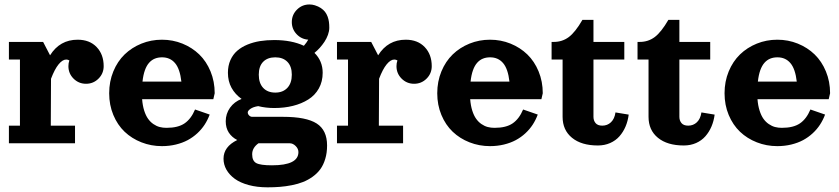

<svg xmlns="http://www.w3.org/2000/svg" viewBox="-20 -635 3719 851"><path d="M19.5 -449.2H171.1L201.9 -389.9Q245.1 -459 324.2 -459Q377.2 -459 408.3 -426.4Q439.5 -393.8 439.5 -341.8Q439.5 -309.3 416.6 -286.5Q393.8 -263.7 361.3 -263.7Q328.9 -263.7 306 -286.5Q283.2 -309.3 283.2 -341.8Q283.2 -355 287.4 -367.2Q280.8 -371.1 273.4 -371.1Q257.1 -371.1 239.6 -349.7Q222.2 -328.4 206.1 -285.9L205.1 -78.1H312.5V0H19.5V-78.1H68.4V-371.1H19.5Z M609.9 -195.3Q612.1 -167 619.1 -144.8Q626.2 -122.6 636.4 -108.4Q646.5 -94.2 659.9 -85.1Q673.3 -75.9 687.5 -72.1Q701.7 -68.4 717.8 -68.4Q769.3 -68.4 798.2 -88.3Q827.1 -108.2 844.5 -149.7L909.4 -127.2Q900.6 -103.5 887.1 -82.6Q873.5 -61.8 854.5 -44.2Q835.4 -26.6 812.1 -14Q788.8 -1.5 759.5 5.6Q730.2 12.7 697.8 12.7Q649.7 12.7 606.8 -4.2Q564 -21 532.3 -51.1Q500.7 -81.3 482.3 -125.5Q463.9 -169.7 463.9 -221.7Q463.9 -273.7 482.3 -318.4Q500.7 -363 532.3 -393.7Q564 -424.3 606.8 -441.7Q649.7 -459 697.8 -459Q745.8 -459 788.7 -441.7Q831.5 -424.3 863.2 -393.7Q894.8 -363 913.2 -318.4Q931.6 -273.7 931.6 -221.7L925.5 -195.3ZM611.6 -273.4H783.9Q777.6 -329.6 755.9 -355.2Q734.1 -380.9 698.2 -380.9Q680.4 -380.9 666.3 -375.1Q652.1 -369.4 640.9 -356.8Q629.6 -344.2 622.2 -323.4Q614.7 -302.5 611.6 -273.4Z M1273.4 -537.1Q1273.4 -569.6 1296.3 -592.4Q1319.1 -615.2 1351.6 -615.2Q1363.8 -615.2 1375.5 -611.6Q1390.6 -606.9 1402 -599.4Q1413.3 -591.8 1420.4 -582.8Q1427.5 -573.7 1431.9 -561.9Q1436.3 -550 1437.9 -538.2Q1439.5 -526.4 1439.5 -512Q1439.5 -497.1 1433.6 -480.7Q1427.7 -464.4 1418.1 -449.8Q1408.4 -435.3 1397.1 -422.7Q1385.7 -410.2 1373.8 -400.6Q1410.2 -364.7 1410.2 -312.5Q1410.2 -273.4 1393.2 -243Q1376.2 -212.6 1346.4 -194Q1316.7 -175.3 1278.4 -165.8Q1240.2 -156.2 1195.3 -156.2Q1158.2 -156.2 1124.3 -164.6Q1102.1 -161.1 1090.1 -152.6Q1078.1 -144 1078.1 -136.7Q1078.1 -129.4 1084.2 -123.3Q1090.3 -117.2 1097.7 -117.2H1234.4Q1337.6 -117.2 1383.7 -87.6Q1429.7 -58.1 1429.7 9.8Q1429.7 42.5 1421.6 69.2Q1413.6 95.9 1399.8 114.9Q1386 133.8 1365.7 148.3Q1345.5 162.8 1323.2 171.6Q1301 180.4 1273.7 185.8Q1246.3 191.2 1220.7 193.2Q1195.1 195.3 1166 195.3Q1119.6 195.3 1082.2 185.2Q1044.7 175 1020.6 157.5Q996.6 139.9 983.6 117.1Q970.7 94.2 970.7 68.4Q970.7 15.4 1031.5 -14.4Q1007.8 -26.4 994.1 -47.2Q980.5 -68.1 980.5 -97.7Q980.5 -130.6 999.5 -157.5Q1018.6 -184.3 1050.8 -196.5Q1022.2 -216.8 1006.2 -245.8Q990.2 -274.9 990.2 -312.5Q990.2 -343.8 1001.3 -368.7Q1012.5 -393.6 1031.4 -410Q1050.3 -426.5 1076.8 -437.4Q1103.3 -448.2 1132.6 -452.9Q1161.9 -457.5 1195.3 -457.5Q1272.5 -457.5 1326.9 -432.1Q1339.4 -446.5 1346.2 -459.2Q1315.7 -461.2 1294.6 -483.6Q1273.4 -506.1 1273.4 -537.1ZM1200.2 -380.9Q1165.8 -380.9 1146.4 -361.1Q1127 -341.3 1127 -304Q1127 -266.4 1146.5 -245.5Q1166 -224.6 1200.2 -224.6Q1234.1 -224.6 1253.8 -245.7Q1273.4 -266.8 1273.4 -304Q1273.4 -340.8 1253.9 -360.8Q1234.4 -380.9 1200.2 -380.9ZM1125.7 0Q1097.7 20 1097.7 48.8Q1097.7 77.9 1115.7 87.8Q1133.8 97.7 1185.5 97.7Q1302.7 97.7 1302.7 39.1Q1302.7 24.4 1290.5 12.2Q1278.3 0 1263.7 0Z M1473.6 -449.2H1625.2L1656 -389.9Q1699.2 -459 1778.3 -459Q1831.3 -459 1862.4 -426.4Q1893.6 -393.8 1893.6 -341.8Q1893.6 -309.3 1870.7 -286.5Q1847.9 -263.7 1815.4 -263.7Q1783 -263.7 1760.1 -286.5Q1737.3 -309.3 1737.3 -341.8Q1737.3 -355 1741.5 -367.2Q1734.9 -371.1 1727.5 -371.1Q1711.2 -371.1 1693.7 -349.7Q1676.3 -328.4 1660.2 -285.9L1659.2 -78.1H1766.6V0H1473.6V-78.1H1522.5V-371.1H1473.6Z M2064 -195.3Q2066.2 -167 2073.2 -144.8Q2080.3 -122.6 2090.5 -108.4Q2100.6 -94.2 2114 -85.1Q2127.4 -75.9 2141.6 -72.1Q2155.8 -68.4 2171.9 -68.4Q2223.4 -68.4 2252.3 -88.3Q2281.2 -108.2 2298.6 -149.7L2363.5 -127.2Q2354.7 -103.5 2341.2 -82.6Q2327.6 -61.8 2308.6 -44.2Q2289.6 -26.6 2266.2 -14Q2242.9 -1.5 2213.6 5.6Q2184.3 12.7 2151.9 12.7Q2103.8 12.7 2060.9 -4.2Q2018.1 -21 1986.5 -51.1Q1954.8 -81.3 1936.4 -125.5Q1918 -169.7 1918 -221.7Q1918 -273.7 1936.4 -318.4Q1954.8 -363 1986.5 -393.7Q2018.1 -424.3 2060.9 -441.7Q2103.8 -459 2151.9 -459Q2200 -459 2242.8 -441.7Q2285.6 -424.3 2317.3 -393.7Q2348.9 -363 2367.3 -318.4Q2385.7 -273.7 2385.7 -221.7L2379.6 -195.3ZM2065.7 -273.4H2238Q2231.7 -329.6 2210 -355.2Q2188.2 -380.9 2152.3 -380.9Q2134.5 -380.9 2120.4 -375.1Q2106.2 -369.4 2095 -356.8Q2083.7 -344.2 2076.3 -323.4Q2068.8 -302.5 2065.7 -273.4Z M2561.5 -546.9H2610.4V-449.2H2747.1V-371.1H2610.4V-117.2Q2610.4 -100.6 2619.8 -89.4Q2629.2 -78.1 2649.4 -78.1Q2672.1 -78.1 2688 -93.1Q2703.9 -108.2 2708 -136.7L2766.6 -127Q2762.9 -98.4 2752.6 -74.1Q2742.2 -49.8 2725.6 -30.9Q2709 -12 2684.4 -1.1Q2659.9 9.8 2629.9 9.8Q2556.9 9.8 2515.3 -24.3Q2473.6 -58.3 2473.6 -117.2V-371.1H2424.8V-449.2H2434.6Q2472.2 -449.2 2501 -470.7Q2529.8 -492.2 2561.5 -546.9Z M2942.4 -546.9H2991.2V-449.2H3127.9V-371.1H2991.2V-117.2Q2991.2 -100.6 3000.6 -89.4Q3010 -78.1 3030.3 -78.1Q3053 -78.1 3068.8 -93.1Q3084.7 -108.2 3088.9 -136.7L3147.5 -127Q3143.8 -98.4 3133.4 -74.1Q3123 -49.8 3106.4 -30.9Q3089.8 -12 3065.3 -1.1Q3040.8 9.8 3010.7 9.8Q2937.7 9.8 2896.1 -24.3Q2854.5 -58.3 2854.5 -117.2V-371.1H2805.7V-449.2H2815.4Q2853 -449.2 2881.8 -470.7Q2910.6 -492.2 2942.4 -546.9Z M3337.4 -195.3Q3339.6 -167 3346.7 -144.8Q3353.8 -122.6 3363.9 -108.4Q3374 -94.2 3387.5 -85.1Q3400.9 -75.9 3415 -72.1Q3429.2 -68.4 3445.3 -68.4Q3496.8 -68.4 3525.8 -88.3Q3554.7 -108.2 3572 -149.7L3637 -127.2Q3628.2 -103.5 3614.6 -82.6Q3601.1 -61.8 3582 -44.2Q3563 -26.6 3539.7 -14Q3516.4 -1.5 3487.1 5.6Q3457.8 12.7 3425.3 12.7Q3377.2 12.7 3334.4 -4.2Q3291.5 -21 3259.9 -51.1Q3228.3 -81.3 3209.8 -125.5Q3191.4 -169.7 3191.4 -221.7Q3191.4 -273.7 3209.8 -318.4Q3228.3 -363 3259.9 -393.7Q3291.5 -424.3 3334.4 -441.7Q3377.2 -459 3425.3 -459Q3473.4 -459 3516.2 -441.7Q3559.1 -424.3 3590.7 -393.7Q3622.3 -363 3640.7 -318.4Q3659.2 -273.7 3659.2 -221.7L3653.1 -195.3ZM3339.1 -273.4H3511.5Q3505.1 -329.6 3483.4 -355.2Q3461.7 -380.9 3425.8 -380.9Q3408 -380.9 3393.8 -375.1Q3379.6 -369.4 3368.4 -356.8Q3357.2 -344.2 3349.7 -323.4Q3342.3 -302.5 3339.1 -273.4Z"/></svg>

Font: Orelega One
Style: Regular
Weight: 400
Version: Version 1.1 ; ttfautohint (v1.8.3)